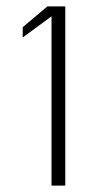

<svg xmlns="http://www.w3.org/2000/svg" viewBox="-20 -595 274 600"><path d="M51 -478 141 -544V-15H184V-575H128L51 -510Z"/></svg>

Font: Charger Sport
Style: HLExt
Weight: 100
Designer: Jasper
Foundry: Cannot Into Space Fonts
Version: Version 1.1